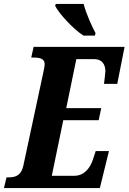

<svg xmlns="http://www.w3.org/2000/svg" viewBox="-40 -951 650 971"><path d="M382 -771H440L443 -784C426 -815 395 -883 383 -931H242L239 -921C259 -882 329 -805 382 -771ZM-20 0H465L511 -187H444L430 -144C415 -100 386 -62 335 -62H222L280 -343H459L472 -404H295L346 -652H437C477 -652 493 -624 493 -590C493 -582 487 -536 486 -527H553L590 -714H130L118 -660H128C163 -660 186 -654 186 -626C186 -617 183 -603 180 -589L78 -113C67 -63 38 -54 3 -54H-7Z"/></svg>

Font: Noto Serif Condensed Extra
Style: Italic
Weight: 800
Width: 3
Italic angle: -12°
Designer: Monotype Design Team
Foundry: Monotype Imaging Inc.
Version: Version 1.901